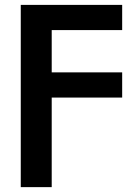

<svg xmlns="http://www.w3.org/2000/svg" viewBox="-20 -561 572 785"><path d="M64.9 204.1V-541H479.5V-438H191.4V-265.1H479.5V-162.1H191.4V204.1Z"/></svg>

Font: Inter 17pt SemiBold
Style: Regular
Weight: 600
Version: Version 4.001;git-66647c0bb